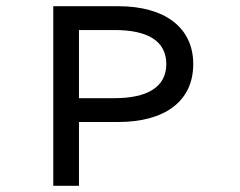

<svg xmlns="http://www.w3.org/2000/svg" viewBox="-20 -600 775 620"><path d="M361 -580H152V0H235V-206H361C511 -206 604 -272 604 -393C604 -510 514 -580 361 -580ZM350 -283H235V-503H350C455 -503 517 -469 517 -393C517 -318 454 -283 350 -283Z"/></svg>

Font: Charger Monospace
Style: Regular
Weight: 400
Designer: Jasper
Foundry: Cannot Into Space Fonts
Version: Version 0.980